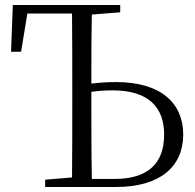

<svg xmlns="http://www.w3.org/2000/svg" viewBox="-20 -745 777 765"><path d="M160 0H443C616 0 710 -80 710 -209C710 -334 621 -418 443 -418C409 -418 377 -416 344 -412C344 -503 344 -596 346 -687L459 -696V-725H31L24 -539H64L89 -691H267C268 -592 268 -491 268 -390V-335C268 -235 268 -137 267 -38L160 -29ZM344 -379C371 -383 399 -385 428 -385C573 -385 634 -317 634 -208C634 -90 565 -32 436 -32H346C344 -132 344 -233 344 -335Z"/></svg>

Font: Source Han Serif CN Light
Style: Regular
Weight: 300
Designer: Ryoko NISHIZUKA 西塚涼子 (kana & ideographs); Frank Grießhammer (Latin, Greek & Cyrillic); Wenlong ZHANG 张文龙 (bopomofo); San
Foundry: Adobe
Version: Version 2.003;hotconv 1.1.1;makeotfexe 2.6.0